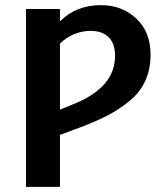

<svg xmlns="http://www.w3.org/2000/svg" viewBox="-20 -726 636 746"><path d="M372 -706Q454 -706 509.5 -654Q565 -602 565 -514Q565 -457 544.5 -412Q524 -367 483.5 -334Q443 -301 400 -278.5Q357 -256 294 -232L213 -202V0H81V-691H213V-643Q276 -706 372 -706ZM274 -325Q427 -389 427 -509Q427 -557 402 -581.5Q377 -606 333 -606Q265 -606 213 -557V-300Z"/></svg>

Font: FiraGO Medium
Style: Regular
Weight: 500
Designer: bBox Type
Foundry: bBox Type GmbH
Version: Version 1.001;PS 001.001;hotconv 1.0.88;makeotf.lib2.5.64775